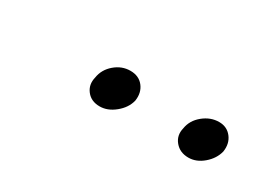

<svg xmlns="http://www.w3.org/2000/svg" viewBox="-23 -786 337 253"><g transform="rotate(30 145.5 -659.5)"><path d="M120 -629Q107 -629 100 -638Q93 -647 96 -659Q98 -672 108.5 -681Q119 -690 132 -690Q145 -690 152 -681Q159 -672 157 -659Q154 -647 143 -638Q132 -629 120 -629ZM255 -629Q242 -629 234.5 -638Q227 -647 230 -659Q232 -672 243 -681Q254 -690 267 -690Q279 -690 286 -681Q293 -672 291 -659Q288 -647 277.5 -638Q267 -629 255 -629Z"/></g></svg>

Font: Albert Sans Thin
Style: Italic
Weight: 250
Italic angle: -11.25°
Designer: Andreas Rasmussen
Foundry: a.Foundry
Version: Version 1.025